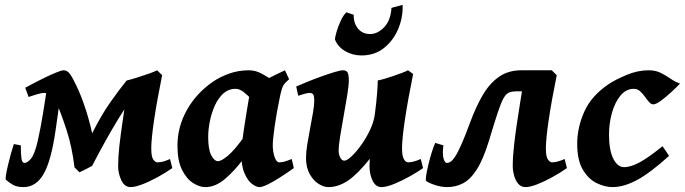

<svg xmlns="http://www.w3.org/2000/svg" viewBox="-20 -744 2797 784"><path d="M36.6 -155.8 64.9 -150.4Q64.9 -115.7 67.6 -97.2Q70.3 -78.6 79.6 -78.6Q92.8 -78.6 107.7 -97.9Q122.6 -117.2 134.3 -169.4Q146 -221.7 156 -283Q166 -344.2 175.3 -411.1L235.8 -421.9Q229.5 -370.6 221.9 -317.1Q214.4 -263.7 207 -212.4Q189 -86.9 158 -33.4Q127 20 75.7 20Q48.8 20 32.2 10.3Q15.6 0.5 4.4 -9.8Q1.5 -12.2 4.4 -29.5Q7.3 -46.9 12.9 -71Q18.6 -95.2 25.1 -118.4Q31.7 -141.6 36.6 -155.8ZM572.3 -413.1Q518.1 -347.7 466.1 -263.2Q414.1 -178.7 356 -66.4Q348.1 -62 331.3 -53.5Q314.5 -44.9 304.7 -40.5L284.2 -60.5Q274.4 -143.1 252.2 -211.7Q230 -280.3 210.4 -324.7Q199.7 -350.1 184.3 -357.4Q168.9 -364.7 160.6 -364.7Q150.4 -364.7 129.2 -358.4Q107.9 -352.1 96.7 -348.1L83 -385.7Q100.1 -395 123.3 -407.2Q146.5 -419.4 170.4 -430.7Q194.3 -441.9 213.4 -449.5Q232.4 -457 240.2 -457Q254.4 -457 265.4 -442.1Q276.4 -427.2 291.5 -395Q309.6 -357.9 326.7 -307.1Q343.8 -256.3 356.4 -199.7Q394 -274.9 431.2 -327.4Q468.3 -379.9 496.6 -414.6ZM462.4 -65.4Q462.4 -103 467.3 -147Q472.2 -190.9 479.5 -240.2Q487.8 -295.4 491.5 -326.9Q495.1 -358.4 495.8 -377.4Q496.6 -396.5 496.6 -415Q511.7 -418.5 538.3 -426.8Q564.9 -435.1 589.4 -443.8Q613.8 -452.6 621.6 -457L642.1 -437Q621.1 -334 609.4 -255.4Q597.7 -176.8 597.7 -138.2Q597.7 -103 606.2 -92Q614.7 -81.1 622.6 -81.1Q636.2 -81.1 649.4 -85.2Q662.6 -89.4 674.3 -94.7L683.6 -57.6Q655.8 -38.1 623 -20.3Q590.3 -2.4 560.8 8.8Q531.2 20 513.7 20Q488.8 20 475.6 -7.6Q462.4 -35.2 462.4 -65.4Z M1179.7 -57.6Q1152.3 -38.1 1124.5 -20.3Q1096.7 -2.4 1074 8.8Q1051.3 20 1039.1 20Q1027.3 20 1009.8 7.6Q992.2 -4.9 978.5 -36.1Q964.8 -67.4 964.8 -122.6Q964.8 -133.8 968 -159.2Q971.2 -184.6 976.1 -216.8Q981 -249 986.1 -281.2Q991.2 -313.5 995.8 -339.1Q1000.5 -364.7 1002.4 -376Q1003.4 -381.8 1019 -392.1Q1034.7 -402.3 1057.6 -414.6Q1080.6 -426.8 1103.8 -438Q1127 -449.2 1143.6 -457L1160.6 -420.4Q1144 -406.7 1137.2 -395.5Q1130.4 -384.3 1123.5 -351.1Q1108.9 -281.2 1101.3 -226.8Q1093.8 -172.4 1093.8 -150.9Q1093.8 -124.5 1101.3 -102.8Q1108.9 -81.1 1120.1 -81.1Q1129.9 -81.1 1140.9 -84Q1151.9 -86.9 1171.4 -94.7ZM1130.9 -396.5Q1120.6 -389.2 1109.4 -373.3Q1098.1 -357.4 1087.4 -340.1Q1076.7 -322.8 1067.6 -310.5Q1058.6 -298.3 1052.2 -298.3Q1045.9 -298.3 1033.7 -310.8Q1021.5 -323.2 1005.9 -339.8Q990.2 -356.4 973.9 -368.9Q957.5 -381.3 942.4 -381.3Q913.1 -381.3 891.8 -362.1Q870.6 -342.8 856.9 -312.3Q843.3 -281.7 836.7 -247.8Q830.1 -213.9 830.1 -185.1Q830.1 -133.3 842.8 -109.6Q855.5 -85.9 870.1 -85.9Q883.8 -85.9 910.6 -108.2Q937.5 -130.4 979.5 -189L971.7 -92.3Q939 -47.9 899.4 -13.9Q859.9 20 818.4 20Q794.4 20 768.1 3.2Q741.7 -13.7 723.1 -50.8Q704.6 -87.9 704.6 -148.9Q704.6 -226.1 743.2 -294.9Q781.7 -363.8 850.6 -411.1Q877 -429.2 914.8 -443.1Q952.6 -457 997.1 -457Q1023.9 -457 1050.3 -442.4Q1076.7 -427.7 1098.1 -412.8Q1119.6 -397.9 1130.9 -396.5Z M1488.8 -65.4Q1488.8 -79.1 1490.2 -95.7Q1440.9 -33.7 1401.4 -6.8Q1361.8 20 1320.8 20Q1301.8 20 1280.5 6.6Q1259.3 -6.8 1244.4 -33.7Q1229.5 -60.5 1229.5 -100.1Q1229.5 -122.1 1234.6 -153.8Q1239.7 -185.5 1246.3 -220Q1252.9 -254.4 1258.1 -284.2Q1263.2 -314 1263.2 -332Q1263.2 -354.5 1257.8 -359.6Q1252.4 -364.7 1243.7 -364.7Q1237.3 -364.7 1221.7 -360.4Q1206.1 -356 1197.8 -353L1189.5 -390.6Q1210 -399.9 1238.5 -411.4Q1267.1 -422.9 1295.9 -433.1Q1324.7 -443.4 1347.7 -450.2Q1370.6 -457 1380.4 -457Q1394.5 -457 1399.4 -447.8Q1404.3 -438.5 1404.3 -416Q1404.3 -394.5 1397.9 -355.5Q1391.6 -316.4 1383.5 -272Q1375.5 -227.5 1369.1 -188.5Q1362.8 -149.4 1362.8 -127.9Q1362.8 -114.3 1369.1 -101.1Q1375.5 -87.9 1386.2 -87.9Q1396.5 -87.9 1415.5 -105.7Q1434.6 -123.5 1455.1 -152.1Q1475.6 -180.7 1491.2 -213.9Q1506.8 -247.1 1510.7 -278.3Q1517.6 -332 1520 -365.7Q1522.5 -399.4 1522.5 -415.5Q1531.7 -417 1549.6 -422.1Q1567.4 -427.2 1587.4 -434.1Q1607.4 -440.9 1623.8 -447.3Q1640.1 -453.6 1646 -457L1667 -441.9Q1646 -338.9 1633.8 -257.8Q1621.6 -176.8 1621.6 -138.2Q1621.6 -108.4 1628.9 -94.7Q1636.2 -81.1 1646.5 -81.1Q1667.5 -81.1 1698.2 -94.7L1707.5 -57.6Q1688 -43.5 1655.5 -25.1Q1623 -6.8 1590.6 6.6Q1558.1 20 1537.6 20Q1514.2 20 1501.5 -6.1Q1488.8 -32.2 1488.8 -65.4ZM1578.6 -711.9 1624 -724.1Q1626 -673.8 1606.2 -626.2Q1586.4 -578.6 1548.1 -548.1Q1509.8 -517.6 1456.1 -517.6Q1419.4 -517.6 1389.2 -535.4Q1358.9 -553.2 1347.7 -583Q1347.7 -591.3 1354 -613.3Q1360.4 -635.3 1371.1 -658.7Q1381.8 -682.1 1394.5 -693.8L1424.3 -683.6Q1423.3 -649.9 1441.7 -627.4Q1460 -605 1491.2 -605Q1522 -605 1548.6 -632.8Q1575.2 -660.6 1578.6 -711.9Z M1757.3 -160.6 1790.5 -150.4Q1786.1 -115.7 1791 -97.2Q1795.9 -78.6 1805.2 -78.6Q1812 -78.6 1819.8 -83.5Q1827.6 -88.4 1838.4 -104.5Q1849.1 -120.6 1864 -154.1Q1878.9 -187.5 1899.9 -244.6Q1922.9 -307.1 1950.7 -355Q1978.5 -402.8 2016.8 -429.9Q2055.2 -457 2108.9 -457Q2115.2 -457 2132.3 -457Q2149.4 -457 2169.9 -457Q2190.4 -457 2208 -457Q2225.6 -457 2232.9 -457L2147.5 -371.1Q2136.7 -371.1 2116.5 -371.1Q2096.2 -371.1 2090.8 -371.1Q2071.3 -371.1 2058.8 -366.2Q2046.4 -361.3 2035.9 -342.5Q2025.4 -323.7 2012 -283Q1998.5 -242.2 1977.1 -170.9Q1953.6 -93.8 1927 -52.2Q1900.4 -10.7 1870.4 4.6Q1840.3 20 1806.2 20Q1783.2 20 1757.8 12Q1732.4 3.9 1720.2 -4.9Q1717.3 -7.3 1720 -26.1Q1722.7 -44.9 1729 -71Q1735.4 -97.2 1742.9 -121.8Q1750.5 -146.5 1757.3 -160.6ZM2294.9 -57.6Q2265.6 -37.1 2232.9 -19.3Q2200.2 -1.5 2171.9 9.3Q2143.6 20 2126 20Q2107.4 20 2095.7 5.9Q2084 -8.3 2078.9 -28.3Q2073.7 -48.3 2073.7 -65.4Q2073.7 -103 2079.1 -151.1Q2084.5 -199.2 2090.8 -240.2Q2098.6 -290.5 2103.5 -322.3Q2108.4 -354 2112.1 -375.2Q2115.7 -396.5 2118.7 -415L2232.9 -457L2253.4 -437Q2232.4 -334 2220.7 -255.4Q2209 -176.8 2209 -138.2Q2209 -104 2217.5 -92.5Q2226.1 -81.1 2233.9 -81.1Q2254.9 -81.1 2285.6 -94.7Z M2756.8 -402.8Q2743.2 -388.2 2721.4 -368.2Q2699.7 -348.1 2679.2 -333Q2658.7 -317.9 2647.5 -317.9Q2638.7 -317.9 2630.4 -327.4Q2622.1 -336.9 2613 -349.6Q2604 -362.3 2593.3 -371.8Q2582.5 -381.3 2568.4 -381.3Q2536.1 -381.3 2513.4 -353.5Q2490.7 -325.7 2478.8 -283Q2466.8 -240.2 2466.8 -194.3Q2466.8 -131.3 2484.1 -96.4Q2501.5 -61.5 2528.3 -61.5Q2557.1 -61.5 2595 -82.8Q2632.8 -104 2685.1 -147Q2689 -142.1 2699.5 -126.7Q2710 -111.3 2711.9 -107.4Q2635.3 -38.1 2581.3 -9Q2527.3 20 2480.5 20Q2451.2 20 2417.7 4.4Q2384.3 -11.2 2360.6 -50Q2336.9 -88.9 2336.9 -157.2Q2336.9 -223.1 2366 -288.3Q2395 -353.5 2466.8 -401.4Q2494.1 -419.4 2539.1 -438.2Q2584 -457 2628.4 -457Q2657.2 -457 2678.5 -446.3Q2699.7 -435.5 2718.3 -422.6Q2736.8 -409.7 2756.8 -402.8Z"/></svg>

Font: Gentium Book Plus
Style: Bold Italic
Weight: 700
Italic angle: -8°
Designer: Victor Gaultney, Annie Olsen, Iska Routamaa, Becca Hirsbrunner
Foundry: SIL International
Version: Version 6.101